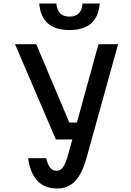

<svg xmlns="http://www.w3.org/2000/svg" viewBox="-20 -1050 740 1086"><path d="M185 -800 372 -357H415L537 -800H648L469 -155Q444 -66 404.5 -25Q365 16 303 16Q163 16 139 -155H241Q250 -118 264 -101Q278 -84 301 -84Q322 -84 337 -105Q352 -126 366 -178L389 -261H296L65 -800ZM299 -1030Q305 -956 373 -956Q441 -956 447 -1030H544Q532 -880 373 -880Q214 -880 202 -1030Z"/></svg>

Font: Martian Mono
Style: Regular
Weight: 400
Monospace: yes
Designer: Roman Shamin
Foundry: Evil Martians
Version: Version 1.000; ttfautohint (v1.8.4.7-5d5b)